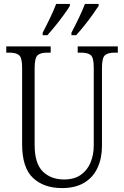

<svg xmlns="http://www.w3.org/2000/svg" viewBox="-20 -951 634 981"><path d="M297 10Q204 10 148.5 -42Q93 -94 93 -215V-606Q93 -656 77.5 -669Q62 -682 29 -682H12V-714H239V-682H220Q187 -682 172 -668.5Q157 -655 157 -603V-210Q157 -116 198.5 -75Q240 -34 307 -34Q360 -34 393.5 -58Q427 -82 443 -121.5Q459 -161 459 -207V-606Q459 -656 444 -669Q429 -682 396 -682H377V-714H582V-682H565Q531 -682 516 -668.5Q501 -655 501 -603V-205Q501 -143 478.5 -94Q456 -45 410.5 -17.5Q365 10 297 10ZM345 -784Q365 -822 383 -859.5Q401 -897 414 -931H484V-921Q473 -904 453.5 -876.5Q434 -849 411 -820.5Q388 -792 369 -771H345ZM198 -784Q218 -822 236 -859.5Q254 -897 267 -931H337V-921Q327 -904 307 -876.5Q287 -849 264 -820.5Q241 -792 222 -771H198Z"/></svg>

Font: Noto Serif Condensed Light
Style: Regular
Weight: 300
Width: 3
Designer: Monotype Design Team
Foundry: Monotype Imaging Inc.
Version: Version 2.013